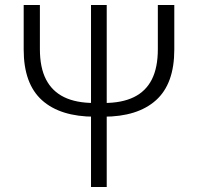

<svg xmlns="http://www.w3.org/2000/svg" viewBox="-20 -750 794 770"><path d="M75 -551V-730H140V-553Q140 -479 164.5 -431.5Q189 -384 237 -360.5Q285 -337 358 -337H397Q469 -337 517 -360.5Q565 -384 589 -431.5Q613 -479 613 -553V-730H679V-551Q679 -414 605.5 -348Q532 -282 395 -282H360Q222 -282 148.5 -348Q75 -414 75 -551ZM408 -730V0H345V-730Z"/></svg>

Font: 寒蝉端黑体 Light
Style: Regular
Weight: 300
Designer: ChillDuanSans {Warren2060}; 
Source Han Sans {Ryoko NISHIZUKA 西塚涼子 (kana, bopomofo & ideographs); Paul D. Hunt (Latin, G
Foundry: ChillType&Adobe
Version: Version 1.300;Glyphs 3.3 (3306)